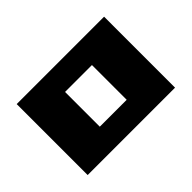

<svg xmlns="http://www.w3.org/2000/svg" viewBox="-79 -873 727 727"><g transform="rotate(-45 284.0 -510.0)"><path d="M50 -320V-700H518V-320ZM212 -417H356V-603H212Z"/></g></svg>

Font: Stalin One
Style: Regular
Weight: 400
Designer: Jovanny Lemonad
Foundry: Alexey Maslov, Jovanny Lemonad
Version: Version 3.002; ttfautohint (v0.91) -l 8 -r 50 -G 200 -x 0 -w